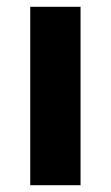

<svg xmlns="http://www.w3.org/2000/svg" viewBox="-20 -545 326 565"><path d="M69 0V-525H217V0Z"/></svg>

Font: IBM Plex Sans Arabic
Style: Bold
Weight: 700
Designer: Mike Abbink, Paul van der Laan, Pieter van Rosmalen, Wael Morcos, Khajak Apelian
Foundry: Bold Monday
Version: Version 1.2